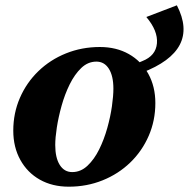

<svg xmlns="http://www.w3.org/2000/svg" viewBox="-20 -688 711 723"><path d="M239 15Q177 15 130 -11.5Q83 -38 56.5 -86Q30 -134 30 -196Q30 -262 55 -319.5Q80 -377 124.5 -420Q169 -463 228.5 -487Q288 -511 356 -511Q418 -511 465 -484.5Q512 -458 538.5 -410Q565 -362 565 -300Q565 -234 540 -176.5Q515 -119 470.5 -76Q426 -33 366.5 -9Q307 15 239 15ZM252 -40Q284 -40 309.5 -64Q335 -88 353.5 -125.5Q372 -163 384 -206Q396 -249 401.5 -288Q407 -327 407 -354Q407 -402 390 -429Q373 -456 343 -456Q311 -456 286 -432Q261 -408 242.5 -370.5Q224 -333 212 -290Q200 -247 194 -208Q188 -169 188 -142Q188 -94 205 -67Q222 -40 252 -40ZM531 -624 646 -668Q734 -498 514 -414L462 -394V-435L516 -458Q567 -478 571 -525Q575 -572 531 -624Z"/></svg>

Font: Platypi
Style: Bold Italic
Weight: 700
Italic angle: -13°
Designer: David Sargent
Foundry: Bolt Cutter Type
Version: Version 1.200; ttfautohint (v1.8.4.7-5d5b)